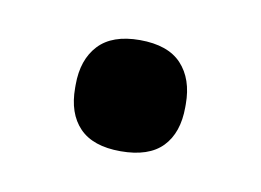

<svg xmlns="http://www.w3.org/2000/svg" viewBox="-31 -359 256 188"><g transform="rotate(10 97.0 -265.0)"><path d="M96.5 -210Q69 -210 55.5 -224Q42 -238 42 -263.5V-266.5Q42 -291.5 55.5 -306Q69 -320.5 96.5 -320.5Q124.5 -320.5 138 -306Q151.5 -291.5 151.5 -266.5V-263.5Q151.5 -238 138 -224Q124.5 -210 96.5 -210Z"/></g></svg>

Font: Anek Bangla Medium
Style: Regular
Weight: 500
Designer: Sulekha Rajkumar (Bangla), Yesha Goshar (Latin)
Foundry: Ek Type
Version: Version 1.003